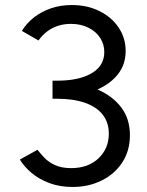

<svg xmlns="http://www.w3.org/2000/svg" viewBox="-20 -732 584 764"><path d="M269 12Q218 12 176.5 -3.5Q135 -19 105.5 -44Q76 -69 59 -97L129 -136Q140 -122 156.5 -104.5Q173 -87 199 -75Q225 -63 263 -63Q331 -63 372 -102Q413 -141 413 -200Q413 -245 388.5 -276Q364 -307 318 -323Q272 -339 208 -339H189V-411H208Q294 -411 344.5 -440.5Q395 -470 395 -525Q395 -555 379 -580.5Q363 -606 332.5 -621.5Q302 -637 262 -637Q235 -637 211.5 -629.5Q188 -622 168.5 -607.5Q149 -593 133 -571L67 -609Q86 -640 115.5 -663Q145 -686 183 -699Q221 -712 266 -712Q327 -712 375.5 -688Q424 -664 452 -622.5Q480 -581 480 -529Q480 -476 450 -437.5Q420 -399 368 -376Q428 -350 462.5 -304.5Q497 -259 497 -194Q497 -132 466.5 -85.5Q436 -39 384 -13.5Q332 12 269 12Z"/></svg>

Font: Figtree
Style: Regular
Weight: 400
Designer: Erik Kennedy
Foundry: Erik Kennedy
Version: Version 2.002